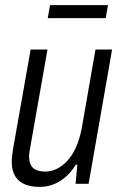

<svg xmlns="http://www.w3.org/2000/svg" viewBox="-20 -720 472 752"><path d="M135 12Q102 12 77.5 2Q53 -8 39.5 -30Q26 -52 26 -86Q26 -98 27.5 -110.5Q29 -123 31 -136L100 -526H166L99 -146Q97 -136 95.5 -126Q94 -116 94 -107Q94 -87 101 -73.5Q108 -60 122.5 -54Q137 -48 158 -48Q180 -48 202 -58.5Q224 -69 243.5 -90Q263 -111 277.5 -143Q292 -175 300 -217L354 -526H419L327 0H276L283 -75H277Q257 -43 233.5 -24Q210 -5 185.5 3.5Q161 12 135 12ZM167 -649 176 -700H403L394 -649Z"/></svg>

Font: Archivo Condensed Light
Style: Italic
Weight: 300
Width: 3
Italic angle: -10°
Designer: Hector Gatti
Foundry: Omnibus-Type
Version: Version 2.001